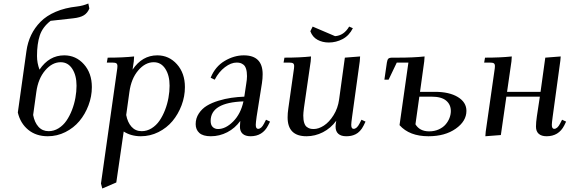

<svg xmlns="http://www.w3.org/2000/svg" viewBox="-20 -766 3250 1089"><path d="M81.1 -127.9 129.9 -476.1Q136.7 -525.4 156.5 -566.9Q176.3 -608.4 210 -642.6Q243.7 -676.8 296.1 -699.2Q348.6 -721.7 416 -729Q450.2 -732.9 481 -746.1L486.8 -717.8Q476.6 -692.4 455.8 -679.4Q435.1 -666.5 395 -662.1L267.1 -647.9Q221.2 -612.3 205.6 -564.7Q189.9 -517.1 189.9 -448.2Q189.9 -408.7 204.1 -371.1Q258.8 -452.1 344.2 -452.1Q410.6 -452.1 455.8 -401.6Q501 -351.1 501 -272Q501 -219.2 481.9 -168.7Q462.9 -118.2 430.4 -79.3Q397.9 -40.5 350.8 -16.8Q303.7 6.8 251 6.8Q184.6 6.8 139.9 -30Q95.2 -66.9 81.1 -127.9ZM168 -113.8Q175.8 -71.8 198.2 -46.9Q220.7 -22 255.9 -22Q285.6 -22 312 -38.3Q338.4 -54.7 356.7 -81.3Q375 -107.9 388.2 -141.8Q401.4 -175.8 407.7 -211.2Q414.1 -246.6 414.1 -279.8Q414.1 -338.4 389.9 -375.7Q365.7 -413.1 324.2 -413.1Q275.9 -413.1 236.1 -366.5Q196.3 -319.8 186 -244.1Z M552.7 274.9 643.1 -363.8Q646 -380.9 646 -391.1Q646 -402.8 639.6 -407Q633.3 -411.1 615.7 -411.1H585.9L590.8 -439Q677.2 -439 740.7 -445.8L738.8 -418L731.9 -371.1Q786.6 -452.1 872.1 -452.1Q938.5 -452.1 983.6 -401.6Q1028.8 -351.1 1028.8 -272Q1028.8 -219.2 1009.8 -168.7Q990.7 -118.2 958.3 -79.3Q925.8 -40.5 878.7 -16.8Q831.5 6.8 778.8 6.8Q723.6 6.8 681.6 -20L639.6 269L560.1 303.2ZM695.8 -113.8Q703.6 -71.8 726.1 -46.9Q748.5 -22 783.7 -22Q813.5 -22 839.8 -38.3Q866.2 -54.7 884.5 -81.3Q902.8 -107.9 916 -141.8Q929.2 -175.8 935.5 -211.2Q941.9 -246.6 941.9 -279.8Q941.9 -338.4 917.7 -375.7Q893.6 -413.1 852.1 -413.1Q803.7 -413.1 763.9 -366.5Q724.1 -319.8 713.9 -244.1Z M1089.8 -62Q1089.8 -95.2 1107.7 -122.3Q1125.5 -149.4 1153.3 -166.3Q1181.2 -183.1 1218.8 -194.6Q1256.3 -206.1 1292.2 -211.2Q1328.1 -216.3 1365.7 -217.8L1376.5 -290Q1380.9 -315.4 1380.9 -334Q1380.9 -358.9 1375.7 -375.2Q1370.6 -391.6 1361.1 -398.9Q1351.6 -406.2 1342.8 -408.7Q1334 -411.1 1321.8 -411.1Q1290.5 -411.1 1255.9 -385Q1221.2 -358.9 1197.8 -314L1174.8 -325.2Q1200.7 -388.7 1254.2 -420.4Q1307.6 -452.1 1362.8 -452.1Q1469.7 -452.1 1469.7 -345.2Q1469.7 -320.3 1465.8 -294.9L1435.5 -104Q1430.7 -68.8 1430.7 -58.1Q1430.7 -35.2 1443.8 -35.2Q1462.4 -35.2 1477.5 -64.9L1488.8 -86.9L1511.7 -76.2L1500.5 -54.2Q1469.2 6.8 1400.9 6.8Q1372.1 6.8 1356.4 -7.1Q1340.8 -21 1340.8 -47.9Q1340.8 -60.5 1342.8 -80.1Q1313.5 -39.1 1269.3 -16.1Q1225.1 6.8 1175.8 6.8Q1131.3 6.8 1110.6 -12Q1089.8 -30.8 1089.8 -62ZM1174.8 -80.1Q1174.8 -57.1 1186.5 -45.7Q1198.2 -34.2 1216.8 -34.2Q1260.3 -34.2 1303 -77.4Q1345.7 -120.6 1360.8 -190.9Q1174.8 -184.6 1174.8 -80.1Z M1588.4 -411.1 1593.3 -439Q1680.7 -439 1744.1 -445.8L1742.2 -418L1704.1 -154.8Q1700.2 -124.5 1700.2 -110.8Q1700.2 -85.9 1705.3 -69.6Q1710.4 -53.2 1720 -46.1Q1729.5 -39.1 1738.3 -36.6Q1747.1 -34.2 1759.3 -34.2Q1787.1 -34.2 1817.1 -53.7Q1847.2 -73.2 1871.8 -112.5Q1896.5 -151.9 1903.3 -201.2L1936 -439L2022.5 -445.8L2020.5 -418L1977.1 -104Q1972.2 -68.8 1972.2 -58.1Q1972.2 -35.2 1985.4 -35.2Q2003.9 -35.2 2019 -64.9L2030.3 -86.9L2053.2 -76.2L2042.5 -54.2Q2033.2 -35.6 2021.5 -23.2Q2009.8 -10.7 1996.6 -4.4Q1983.4 2 1970.7 4.4Q1958 6.8 1943.4 6.8Q1914.6 6.8 1898.9 -7.1Q1883.3 -21 1883.3 -47.9Q1883.3 -58.6 1887.2 -81.1Q1856.4 -39.1 1811.8 -16.1Q1767.1 6.8 1718.3 6.8Q1611.3 6.8 1611.3 -100.1Q1611.3 -124.5 1615.2 -149.9L1645.5 -363.8Q1648.4 -380.9 1648.4 -391.1Q1648.4 -402.8 1642.1 -407Q1635.7 -411.1 1618.2 -411.1ZM1740.2 -588.9 1753.4 -615.2 1880.4 -561Q1930.2 -564 1960.4 -615.2L1981.4 -606Q1960.4 -564 1923.3 -544.4Q1886.2 -524.9 1845.2 -524.9Q1809.1 -524.9 1780.8 -540.3Q1752.4 -555.7 1740.2 -588.9Z M2160.2 -314 2174.3 -411.1Q2176.8 -427.2 2182.6 -433.1Q2188.5 -439 2205.1 -439H2236.3Q2325.2 -439 2388.2 -445.8L2386.2 -418L2362.3 -245.1H2447.3Q2528.3 -245.1 2576.9 -215.6Q2625.5 -186 2625.5 -137.2Q2625.5 -78.6 2564.7 -35.9Q2503.9 6.8 2410.2 6.8Q2302.2 6.8 2246.1 -56.2L2296.4 -411.1H2230.5L2184.1 -314ZM2336.4 -61Q2360.4 -21 2414.1 -21Q2444.3 -21 2468.5 -32Q2492.7 -43 2507.3 -60.1Q2522 -77.1 2529.5 -96.9Q2537.1 -116.7 2537.1 -136.2Q2537.1 -172.9 2510.5 -195.3Q2483.9 -217.8 2427.2 -217.8H2358.4Z M2726.1 -411.1 2731 -439Q2819.3 -439 2882.8 -445.8L2880.9 -418L2856 -245.1H3045.9L3072.8 -439L3160.2 -445.8L3158.2 -421.9L3114.7 -104Q3109.9 -68.8 3109.9 -58.1Q3109.9 -35.2 3123 -35.2Q3141.6 -35.2 3156.7 -64.9L3168 -86.9L3190.9 -76.2L3180.2 -54.2Q3148.9 6.8 3080.1 6.8Q3051.3 6.8 3035.6 -7.1Q3020 -21 3020 -47.9Q3020 -71.8 3024.9 -105L3042 -217.8H2852.1L2820.8 0L2732.9 6.8L2734.9 -19L2784.2 -363.8Q2787.1 -380.9 2787.1 -391.1Q2787.1 -402.8 2780.8 -407Q2774.4 -411.1 2756.8 -411.1Z"/></svg>

Font: Dihjauti S
Style: Bold Italic
Weight: 700
Italic angle: -9°
Designer: T. Christopher White
Version: Version 3.0.0